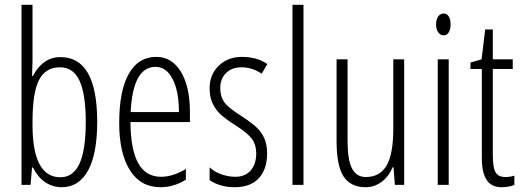

<svg xmlns="http://www.w3.org/2000/svg" viewBox="-20 -780 2203 810"><path d="M234.9 -539.1Q390.1 -539.1 390.1 -266.1Q390.1 -131.3 351.6 -60.8Q313 9.8 240.2 9.8Q202.1 9.8 170.9 -11.2Q139.6 -32.2 119.1 -73.2H115.2L108.9 0H70.8V-759.8H117.2V-523.9L115.2 -460H119.1Q161.1 -539.1 234.9 -539.1ZM232.9 -496.1Q171.9 -496.1 144.5 -442.4Q117.2 -388.7 117.2 -266.1V-253.9Q117.2 -32.2 234.9 -32.2Q288.6 -32.2 315.2 -89.4Q341.8 -146.5 341.8 -266.1Q341.8 -380.9 315.9 -438.5Q290 -496.1 232.9 -496.1Z M657.2 9.8Q573.2 9.8 528.1 -61.8Q482.9 -133.3 482.9 -261.2Q482.9 -397 523.2 -468.5Q563.5 -540 639.2 -540Q705.1 -540 743.2 -477.3Q781.2 -414.6 781.2 -308.1V-265.1H530.3Q531.2 -149.4 563 -91.8Q594.7 -34.2 659.2 -34.2Q709 -34.2 764.2 -66.9V-22Q713.4 9.8 657.2 9.8ZM636.2 -498Q540.5 -498 531.2 -307.1H734.9Q734.9 -394.5 708.3 -446.3Q681.6 -498 636.2 -498Z M1106.9 -132.8Q1106.9 -65.9 1071.8 -28.1Q1036.6 9.8 970.2 9.8Q934.1 9.8 906.7 0.5Q879.4 -8.8 864.3 -20V-74.2Q882.3 -56.2 912.1 -45.2Q941.9 -34.2 973.1 -34.2Q1014.2 -34.2 1037.6 -61Q1061 -87.9 1061 -132.8Q1061 -168 1044.2 -192.1Q1027.3 -216.3 980 -247.1Q925.8 -281.2 906 -301.8Q886.2 -322.3 875.2 -347.7Q864.3 -373 864.3 -408.2Q864.3 -465.3 902.8 -502.7Q941.4 -540 1001 -540Q1064.9 -540 1107.9 -509.8L1084 -469.2Q1043.9 -496.1 999 -496.1Q958 -496.1 933.6 -471.9Q909.2 -447.8 909.2 -408.2Q909.2 -373 925.8 -349.4Q942.4 -325.7 996.1 -292Q1048.8 -257.3 1068.4 -236.6Q1087.9 -215.8 1097.4 -190.7Q1106.9 -165.5 1106.9 -132.8Z M1260.3 0H1213.9V-759.8H1260.3Z M1446.3 -529.8V-184.1Q1446.3 -105.5 1465.1 -69.3Q1483.9 -33.2 1522.9 -33.2Q1583 -33.2 1611.1 -81.8Q1639.2 -130.4 1639.2 -238.8V-529.8H1685.1V0H1646L1640.1 -74.2H1636.2Q1619.1 -33.7 1588.9 -12Q1558.6 9.8 1522.9 9.8Q1459 9.8 1429.4 -35.6Q1399.9 -81.1 1399.9 -184.1V-529.8Z M1873 0H1826.7V-529.8H1873ZM1819.8 -676.8Q1819.8 -698.7 1828.9 -710.9Q1837.9 -723.1 1852.1 -723.1Q1865.2 -723.1 1873 -710.9Q1880.9 -698.7 1880.9 -676.8Q1880.9 -655.8 1873 -643.3Q1865.2 -630.9 1852.1 -630.9Q1837.9 -630.9 1828.9 -643.3Q1819.8 -655.8 1819.8 -676.8Z M2111.8 -33.2Q2133.3 -33.2 2149.9 -39.1V0Q2128.4 9.8 2094.7 9.8Q2012.7 9.8 2012.7 -112.8V-488.8H1964.8V-516.1L2011.7 -529.8L2026.9 -655.8H2059.1V-529.8H2143.1V-488.8H2059.1V-126Q2059.1 -72.3 2070.8 -52.7Q2082.5 -33.2 2111.8 -33.2Z"/></svg>

Font: TypoPRO Open Sans Condensed
Style: Regular
Weight: 300
Width: 3
Foundry: Ascender Corporation
Version: Version 1.10